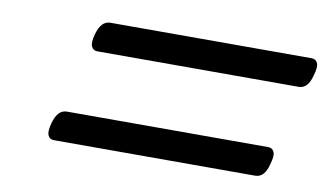

<svg xmlns="http://www.w3.org/2000/svg" viewBox="-46 -690 860 505"><g transform="rotate(10 384.0 -438.0)"><path d="M192 -523Q181 -523 176.5 -533Q172 -543 178 -565Q188 -603 213 -603H751Q762 -603 766.5 -593Q771 -583 764 -560Q755 -523 730 -523ZM120 -273Q109 -273 104.5 -283Q100 -293 106 -315Q116 -353 141 -353H679Q690 -353 694.5 -343Q699 -333 692 -310Q683 -273 658 -273Z"/></g></svg>

Font: Playwrite AU NSW
Style: Regular
Weight: 400
Designer: Veronika Burian, José Scaglione
Foundry: TypeTogether
Version: Version 1.002